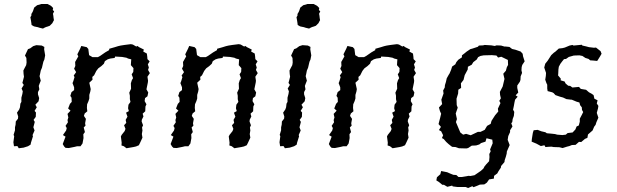

<svg xmlns="http://www.w3.org/2000/svg" viewBox="-20 -732 3086 961"><path d="M169 -596 159 -598 150 -600 138 -607 137 -616 135 -629 132 -646 137 -654V-662L143 -672L146 -679L151 -694L166 -706L178 -709L187 -712H218L235 -703L246 -692L244 -682L251 -675L245 -663L247 -653L248 -643L250 -631L246 -624L242 -616L229 -603L218 -599L211 -597L204 -594L195 -589L178 -593ZM74 10 67 -1 50 0 47 -20 51 -50 48 -57 55 -80V-95L58 -108L59 -124L70 -138L71 -149L65 -168L76 -184L80 -195L82 -213L87 -222V-243L92 -262L94 -275L88 -289L99 -307L92 -317L95 -328L100 -348L98 -362L97 -379L103 -391L111 -406L113 -419L112 -442L105 -454L120 -486L131 -490L146 -501L162 -506L189 -504L202 -497L201 -485L206 -455L202 -434L197 -423L193 -406L190 -393L184 -379L180 -359L178 -351L184 -328L178 -313L174 -302L177 -285L170 -271V-260L176 -241L173 -225L157 -208L164 -195L153 -177L160 -169L159 -147L148 -132L154 -122L151 -110L147 -95L153 -79L143 -56L145 -50L135 -18L133 -8L120 0L98 7Z M367 -460 381 -488 387 -502 414 -496 422 -487 426 -456 443 -446H470L481 -452L507 -470L526 -481L527 -488L555 -496L571 -501L584 -504L603 -507L635 -511L645 -509L662 -499L668 -502L676 -496L700 -484L697 -474L715 -464L717 -449L718 -436L729 -425L720 -410L725 -394L721 -382L730 -366L718 -348L721 -328L720 -319L713 -285L722 -269L718 -250L706 -241L704 -226L713 -210L708 -199L707 -175L694 -163L698 -149L690 -133L689 -124L696 -105L691 -94L693 -79L690 -61L693 -43L681 -17L675 -5L661 1L648 4L613 10L600 0L588 -4L589 -18L585 -49L589 -57L604 -76L608 -87L601 -105L612 -117L609 -132L618 -148L611 -168L625 -176L621 -190L623 -208L633 -222L630 -236V-253L627 -268L636 -288L635 -315L640 -331L646 -341L639 -360L647 -372L648 -391L635 -406L636 -423L637 -435L621 -439L613 -443L591 -447L556 -449L554 -442L532 -439L519 -435L505 -426L500 -413L487 -401L472 -390L462 -377L451 -355L442 -347L443 -333L427 -318L434 -286L432 -274L427 -257V-239L423 -226L416 -210L415 -192L417 -175L404 -164L400 -152L410 -137L406 -115L408 -103L399 -94L405 -71L397 -60L398 -41L393 -14L383 0H366L354 3L324 9L308 8L301 1L294 -11L308 -48L295 -56L311 -79L314 -91L308 -102L320 -120L318 -131L322 -144L318 -162L333 -178L321 -189L330 -212L339 -222L338 -243L332 -252L338 -271L351 -281V-295L343 -316L347 -326L353 -346L349 -354L361 -371L351 -388L357 -402L356 -422L359 -427L372 -450Z M907 -460 921 -488 927 -502 954 -496 962 -487 966 -456 983 -446H1010L1021 -452L1047 -470L1066 -481L1067 -488L1095 -496L1111 -501L1124 -504L1143 -507L1175 -511L1185 -509L1202 -499L1208 -502L1216 -496L1240 -484L1237 -474L1255 -464L1257 -449L1258 -436L1269 -425L1260 -410L1265 -394L1261 -382L1270 -366L1258 -348L1261 -328L1260 -319L1253 -285L1262 -269L1258 -250L1246 -241L1244 -226L1253 -210L1248 -199L1247 -175L1234 -163L1238 -149L1230 -133L1229 -124L1236 -105L1231 -94L1233 -79L1230 -61L1233 -43L1221 -17L1215 -5L1201 1L1188 4L1153 10L1140 0L1128 -4L1129 -18L1125 -49L1129 -57L1144 -76L1148 -87L1141 -105L1152 -117L1149 -132L1158 -148L1151 -168L1165 -176L1161 -190L1163 -208L1173 -222L1170 -236V-253L1167 -268L1176 -288L1175 -315L1180 -331L1186 -341L1179 -360L1187 -372L1188 -391L1175 -406L1176 -423L1177 -435L1161 -439L1153 -443L1131 -447L1096 -449L1094 -442L1072 -439L1059 -435L1045 -426L1040 -413L1027 -401L1012 -390L1002 -377L991 -355L982 -347L983 -333L967 -318L974 -286L972 -274L967 -257V-239L963 -226L956 -210L955 -192L957 -175L944 -164L940 -152L950 -137L946 -115L948 -103L939 -94L945 -71L937 -60L938 -41L933 -14L923 0H906L894 3L864 9L848 8L841 1L834 -11L848 -48L835 -56L851 -79L854 -91L848 -102L860 -120L858 -131L862 -144L858 -162L873 -178L861 -189L870 -212L879 -222L878 -243L872 -252L878 -271L891 -281V-295L883 -316L887 -326L893 -346L889 -354L901 -371L891 -388L897 -402L896 -422L899 -427L912 -450Z M1501 -596 1491 -598 1482 -600 1470 -607 1469 -616 1467 -629 1464 -646 1469 -654V-662L1475 -672L1478 -679L1483 -694L1498 -706L1510 -709L1519 -712H1550L1567 -703L1578 -692L1576 -682L1583 -675L1577 -663L1579 -653L1580 -643L1582 -631L1578 -624L1574 -616L1561 -603L1550 -599L1543 -597L1536 -594L1527 -589L1510 -593ZM1406 10 1399 -1 1382 0 1379 -20 1383 -50 1380 -57 1387 -80V-95L1390 -108L1391 -124L1402 -138L1403 -149L1397 -168L1408 -184L1412 -195L1414 -213L1419 -222V-243L1424 -262L1426 -275L1420 -289L1431 -307L1424 -317L1427 -328L1432 -348L1430 -362L1429 -379L1435 -391L1443 -406L1445 -419L1444 -442L1437 -454L1452 -486L1463 -490L1478 -501L1494 -506L1521 -504L1534 -497L1533 -485L1538 -455L1534 -434L1529 -423L1525 -406L1522 -393L1516 -379L1512 -359L1510 -351L1516 -328L1510 -313L1506 -302L1509 -285L1502 -271V-260L1508 -241L1505 -225L1489 -208L1496 -195L1485 -177L1492 -169L1491 -147L1480 -132L1486 -122L1483 -110L1479 -95L1485 -79L1475 -56L1477 -50L1467 -18L1465 -8L1452 0L1430 7Z M1699 -460 1713 -488 1719 -502 1746 -496 1754 -487 1758 -456 1775 -446H1802L1813 -452L1839 -470L1858 -481L1859 -488L1887 -496L1903 -501L1916 -504L1935 -507L1967 -511L1977 -509L1994 -499L2000 -502L2008 -496L2032 -484L2029 -474L2047 -464L2049 -449L2050 -436L2061 -425L2052 -410L2057 -394L2053 -382L2062 -366L2050 -348L2053 -328L2052 -319L2045 -285L2054 -269L2050 -250L2038 -241L2036 -226L2045 -210L2040 -199L2039 -175L2026 -163L2030 -149L2022 -133L2021 -124L2028 -105L2023 -94L2025 -79L2022 -61L2025 -43L2013 -17L2007 -5L1993 1L1980 4L1945 10L1932 0L1920 -4L1921 -18L1917 -49L1921 -57L1936 -76L1940 -87L1933 -105L1944 -117L1941 -132L1950 -148L1943 -168L1957 -176L1953 -190L1955 -208L1965 -222L1962 -236V-253L1959 -268L1968 -288L1967 -315L1972 -331L1978 -341L1971 -360L1979 -372L1980 -391L1967 -406L1968 -423L1969 -435L1953 -439L1945 -443L1923 -447L1888 -449L1886 -442L1864 -439L1851 -435L1837 -426L1832 -413L1819 -401L1804 -390L1794 -377L1783 -355L1774 -347L1775 -333L1759 -318L1766 -286L1764 -274L1759 -257V-239L1755 -226L1748 -210L1747 -192L1749 -175L1736 -164L1732 -152L1742 -137L1738 -115L1740 -103L1731 -94L1737 -71L1729 -60L1730 -41L1725 -14L1715 0H1698L1686 3L1656 9L1640 8L1633 1L1626 -11L1640 -48L1627 -56L1643 -79L1646 -91L1640 -102L1652 -120L1650 -131L1654 -144L1650 -162L1665 -178L1653 -189L1662 -212L1671 -222L1670 -243L1664 -252L1670 -271L1683 -281V-295L1675 -316L1679 -326L1685 -346L1681 -354L1693 -371L1683 -388L1689 -402L1688 -422L1691 -427L1704 -450Z M2311 204H2270L2246 201L2243 197L2219 203L2202 193H2194L2177 179L2164 171L2167 155L2184 140L2188 124L2218 130L2234 137L2249 143L2264 144L2275 154H2291L2326 148L2334 149L2355 145L2374 132L2387 123L2400 111L2405 101L2414 90L2428 75L2430 54L2429 39L2436 25L2433 16L2446 -15L2444 -33L2415 -40L2410 -23L2388 -16L2379 -9L2363 -4L2341 -3L2323 9L2314 11L2277 10L2260 4L2243 3L2235 -3L2225 -11L2213 -22L2201 -36L2192 -41L2198 -55L2188 -75L2177 -81L2187 -97L2175 -111L2179 -127L2183 -142L2188 -163L2182 -176L2177 -194L2193 -211L2189 -233L2200 -264L2198 -279L2206 -294L2207 -306L2212 -322L2216 -340L2226 -358L2230 -364L2238 -383L2243 -399L2259 -410L2264 -421L2274 -433L2292 -445V-455L2305 -465L2316 -474L2334 -486L2345 -489L2372 -498L2377 -504L2398 -505L2406 -507L2439 -505L2456 -502L2466 -505L2488 -504L2505 -499H2512L2530 -497L2543 -487L2560 -483L2586 -474L2596 -463L2598 -450L2606 -425L2594 -407L2591 -396L2590 -380L2593 -367L2586 -350L2585 -332L2582 -323L2569 -304V-292L2574 -269L2561 -255L2571 -248L2558 -233L2555 -219L2552 -202L2548 -183L2554 -172L2552 -152L2546 -136L2544 -121L2539 -115L2545 -99L2533 -80V-71L2524 -51L2521 -32L2523 -27L2531 -6L2517 26L2516 37L2512 52L2506 70L2505 79L2488 99L2487 107L2475 125L2469 136L2453 148L2452 162L2428 166L2417 182L2404 191L2382 192L2368 198L2350 205L2344 200L2323 209ZM2372 -72H2385L2406 -82L2418 -102L2436 -112L2440 -127L2458 -155L2474 -174L2472 -188L2485 -216L2479 -227L2487 -240L2483 -257L2482 -272L2496 -299L2505 -337L2499 -363L2512 -378L2517 -396L2523 -407L2522 -432L2489 -448L2473 -444L2465 -454L2442 -456L2401 -455L2385 -452L2373 -446L2366 -434L2349 -421L2341 -408L2322 -398L2321 -384L2306 -356L2300 -332L2287 -315L2288 -292L2274 -283L2273 -264L2265 -238L2266 -206L2271 -193L2261 -164L2267 -136L2262 -121L2275 -90L2284 -69L2298 -58L2313 -62L2336 -55Z M2687 -1 2665 -13 2641 -23 2642 -36 2645 -55 2647 -67 2651 -80 2671 -82 2689 -75 2710 -70 2717 -65 2740 -63 2758 -61 2769 -58 2795 -56 2812 -58 2821 -66 2846 -69 2860 -84 2866 -99 2877 -104 2882 -123V-138L2891 -155L2899 -171L2893 -182L2892 -195L2884 -205L2880 -219L2866 -223L2842 -233H2839L2815 -236L2798 -244L2783 -248L2760 -256L2751 -266L2744 -270L2721 -276L2719 -289V-308L2715 -316L2709 -333L2712 -352L2713 -367L2704 -394L2709 -413L2721 -428L2739 -456L2753 -469L2758 -472L2777 -489L2795 -491L2807 -494L2831 -504L2845 -507L2851 -504L2892 -508L2895 -504L2913 -500L2928 -496L2953 -493L2963 -494L2986 -476L2991 -463L2983 -449L2973 -433L2969 -427L2949 -429L2934 -430L2926 -437L2910 -442L2895 -452L2880 -455L2852 -454L2827 -447L2813 -437L2803 -436L2794 -425L2785 -413L2777 -398L2775 -384L2774 -361L2773 -355L2787 -338L2786 -330L2806 -324L2811 -314L2824 -303L2834 -302L2845 -294L2878 -297L2887 -287L2911 -283H2913L2928 -270L2941 -263L2951 -256L2955 -238L2971 -230L2967 -214L2975 -202L2973 -189L2967 -167L2975 -143L2965 -120L2961 -107L2954 -98L2946 -79L2923 -59L2920 -42L2908 -37L2889 -21L2878 -22L2861 -7L2842 -6L2830 -1L2818 2L2796 9L2780 5L2751 4L2740 2L2722 3L2710 4L2705 -5Z"/></svg>

Font: Winky Rough Light
Style: Italic
Weight: 300
Italic angle: -8.97852°
Designer: Simon Atzbach
Foundry: typofactur
Version: Version 1.206; ttfautohint (v1.8.4.7-5d5b)